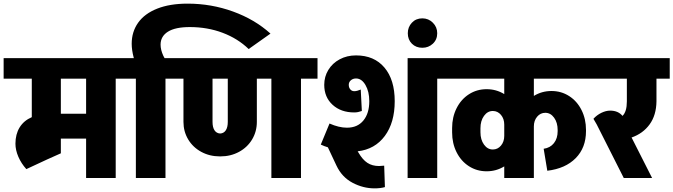

<svg xmlns="http://www.w3.org/2000/svg" viewBox="-55 -980 3707 1057"><path d="M673 -547H582V0H419V-217H280V-136L204 -102L90 -49Q62 -80 46 -117Q30 -154 30 -189Q30 -241 53 -278.5Q76 -316 120 -335V-547H-35V-660H673ZM280 -547V-354H419V-547Z M1434 -795 1314 -710Q1254 -768 1170.5 -799.5Q1087 -831 990 -831Q910 -831 869.5 -805.5Q829 -780 829 -734Q829 -706 844 -673L851 -660H947V-547H856V0H693V-547H603V-660H682L681 -663Q670 -705 670 -739Q670 -805 705.5 -855Q741 -905 810.5 -932.5Q880 -960 978 -960Q1108 -960 1228 -916.5Q1348 -873 1434 -795Z M1693 -547H1602V0H1439V-547H1359V-309Q1359 -256 1333 -212.5Q1307 -169 1261 -144Q1215 -119 1158 -119H1157H1156Q1099 -119 1053 -144Q1007 -169 981 -212.5Q955 -256 955 -309V-547H875V-660H1693ZM1199 -309V-547H1115V-309Q1115 -279 1126 -262.5Q1137 -246 1157 -245Q1177 -246 1188 -262.5Q1199 -279 1199 -309Z M1919 -139Q1941 -101 1967.5 -83.5Q1994 -66 2032 -66Q2040 -66 2060 -68L2064 50Q2040 57 2007 57Q1944 57 1885.5 26Q1827 -5 1797 -69L1750 -169Q1730 -175 1711 -184L1759 -300Q1811 -277 1855 -277Q1913 -277 1945.5 -316.5Q1978 -356 1978 -423Q1978 -476 1957 -512Q1936 -548 1905 -548Q1888 -548 1876.5 -538Q1865 -528 1865 -513Q1865 -498 1873.5 -488Q1882 -478 1895 -478Q1904 -478 1912.5 -480.5Q1921 -483 1931 -487L1937 -369Q1926 -365 1916 -363Q1906 -361 1895 -361Q1822 -361 1776 -403Q1730 -445 1730 -513Q1730 -558 1752.5 -595Q1775 -632 1815 -653.5Q1855 -675 1905 -675Q2005 -675 2061.5 -608Q2118 -541 2118 -423Q2118 -305 2063.5 -231.5Q2009 -158 1914 -147ZM2443 -660V-547H2352V0H2189V-660Z M2190 -797Q2190 -831 2212.5 -855Q2235 -879 2270 -879Q2304 -879 2328 -855Q2352 -831 2352 -797Q2352 -762 2328 -739.5Q2304 -717 2270 -717Q2235 -717 2212.5 -739.5Q2190 -762 2190 -797Z M2884 -547V-452Q2928 -479 2981 -479Q3035 -479 3078.5 -451Q3122 -423 3146.5 -374Q3171 -325 3171 -265V-258Q3171 -167 3114.5 -109.5Q3058 -52 2958 -40L2938 -161Q2974 -166 2994.5 -192Q3015 -218 3015 -258V-264Q3015 -305 2995.5 -332Q2976 -359 2947 -359Q2920 -359 2902 -337.5Q2884 -316 2884 -284V0H2721V-64Q2677 -37 2624 -37Q2570 -37 2526.5 -65Q2483 -93 2458.5 -142Q2434 -191 2434 -251V-275Q2434 -335 2458.5 -384Q2483 -433 2526.5 -461Q2570 -489 2624 -489Q2677 -489 2721 -462V-547H2373V-660H3225V-547ZM2721 -232V-294Q2721 -326 2703 -347.5Q2685 -369 2658 -369Q2629 -369 2609.5 -342Q2590 -315 2590 -274V-252Q2590 -211 2609.5 -184Q2629 -157 2658 -157Q2685 -157 2703 -178.5Q2721 -200 2721 -232Z M3632 -660V-547H3559V-422Q3558 -346 3521.5 -295.5Q3485 -245 3422 -223L3535 0H3379L3230 -295L3212 -326Q3231 -347 3256 -359Q3281 -371 3304 -371Q3348 -371 3372 -342Q3396 -365 3396 -422V-547H3155V-660Z"/></svg>

Font: Akshar
Style: Bold
Weight: 700
Designer: Tall Chai
Foundry: Tall Chai
Version: Version 1.000